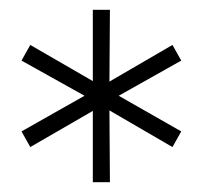

<svg xmlns="http://www.w3.org/2000/svg" viewBox="-20 -762 415 393"><path d="M223 -566 351 -493 333 -461 204 -536 205 -389H170V-535L42 -461L24 -493L153 -566L24 -638L42 -670L170 -596V-742H205L204 -595L333 -670L351 -638Z"/></svg>

Font: Hilab Light
Style: Regular
Weight: 300
Designer: Cristianderson Lima
Foundry: Cristianderson
Version: Version 1.0